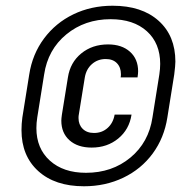

<svg xmlns="http://www.w3.org/2000/svg" viewBox="-20 -760 640 670"><path d="M55 -306Q55 -328 58 -350L82 -500Q93 -571 133.5 -625.5Q174 -680 236 -710Q298 -740 373 -740Q475 -740 533.5 -687.5Q592 -635 592 -545Q592 -532 588 -500L564 -350Q553 -279 513 -224.5Q473 -170 410.5 -140Q348 -110 273 -110Q172 -110 113.5 -163Q55 -216 55 -306ZM512 -350 536 -500Q539 -520 539 -537Q539 -609 492.5 -651Q446 -693 366 -693Q276 -693 211.5 -640Q147 -587 134 -500L110 -350Q107 -331 107 -313Q107 -242 154 -199.5Q201 -157 280 -157Q371 -157 435 -210Q499 -263 512 -350ZM194 -339Q194 -346 196 -360L217 -490Q225 -542 263.5 -573.5Q302 -605 357 -605Q405 -605 433.5 -579.5Q462 -554 462 -511Q462 -504 460 -490H401Q402 -494 402 -501Q402 -525 388 -539.5Q374 -554 349 -554Q321 -554 301 -536.5Q281 -519 276 -490L255 -360Q254 -356 254 -348Q254 -325 268.5 -310.5Q283 -296 308 -296Q336 -296 355.5 -313.5Q375 -331 380 -360H439Q431 -308 392.5 -276.5Q354 -245 300 -245Q251 -245 222.5 -270.5Q194 -296 194 -339Z"/></svg>

Font: JetBrains Mono Semi Light
Style: Italic
Weight: 350
Italic angle: -9°
Monospace: yes
Designer: Philipp Nurullin, Konstantin Bulenkov
Foundry: JetBrains
Version: 2.002